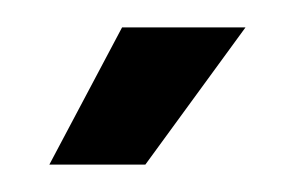

<svg xmlns="http://www.w3.org/2000/svg" viewBox="-20 -869 215 140"><path d="M69 -849H159L86 -749H16Z"/></svg>

Font: Piscolabis
Style: Regular
Weight: 400
Designer: Ariel Martín Pérez
Foundry: Tunera Type Foundry
Version: Version 1.000